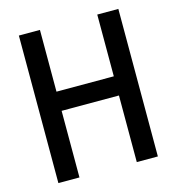

<svg xmlns="http://www.w3.org/2000/svg" viewBox="-105 -790 810 880"><g transform="rotate(-15 300.0 -350.0)"><path d="M64 0H164V-316H436V0H536V-700H436V-407H164V-700H64Z"/></g></svg>

Font: CommitMono
Style: 500Regular
Weight: 500
Monospace: yes
Designer: Eigil Nikolajsen
Foundry: Eigil Nikolajsen
Version: Version 1.143